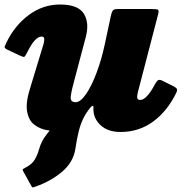

<svg xmlns="http://www.w3.org/2000/svg" viewBox="-27 -560 833 851"><path d="M1.5 -371.5Q38.5 -447.5 101 -493.8Q163.5 -540 239 -540Q319.5 -540 344.8 -499Q370 -458 353 -395L304 -210Q290.5 -162 286.8 -134.5Q283 -107 307.5 -107Q330 -107 354.8 -143.5Q379.5 -180 401.5 -238.8Q423.5 -297.5 437.5 -364L464 -488Q467 -502.5 471.5 -511.2Q476 -520 493.5 -520H644.5Q666.5 -520 672.5 -517.2Q678.5 -514.5 674 -497L584 -151Q581 -140 581 -128.5Q581 -117 594.5 -117Q623 -117 660 -187Q665.5 -197.5 672 -203.2Q678.5 -209 691 -203L734.5 -181.5Q749 -175 755 -168.8Q761 -162.5 754 -148Q714.5 -67 651.5 -21Q588.5 25 507 25Q452 25 419.8 -4.2Q387.5 -33.5 387 -75V-85Q387 -91.5 383 -90.8Q379 -90 372.5 -82Q353 -57.5 341.2 -33Q329.5 -8.5 321.8 22.8Q314 54 307 100Q298 159 248.2 201.2Q198.5 243.5 128 268Q120 271 117.5 270.5Q115 270 111 262.5L75.5 198.5Q72 191 74.8 189.2Q77.5 187.5 84 184Q115 168 127 147.5Q139 127 144.5 106.5Q152 81 159.8 66Q167.5 51 181 34Q183 31 188 25Q191 21 192.5 19.5Q194 18 186.5 17.5Q185.5 17.5 184.2 17.2Q183 17 182 17Q151 12 125.5 -7Q100 -26 93 -67Q86 -108 109.5 -179L166 -365Q169.5 -376.5 169.2 -387.2Q169 -398 157 -398Q143.5 -398 127.8 -381.8Q112 -365.5 91.5 -324Q84 -309.5 80.2 -308Q76.5 -306.5 60.5 -314L6.5 -339.5Q-8 -346.5 -6.5 -352Q-5 -357.5 1.5 -371.5Z"/></svg>

Font: Besley* Fatface
Style: Italic
Weight: 900
Italic angle: -13°
Designer: Owen Earl
Foundry: indestructible type*
Version: Version 3.000; ttfautohint (v1.8.3)